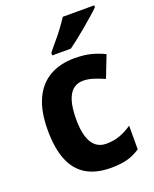

<svg xmlns="http://www.w3.org/2000/svg" viewBox="-144 -848 754 940"><g transform="rotate(-20 232.5 -378.0)"><path d="M271 10Q194 10 143 -20Q92 -50 66.5 -112Q41 -174 41 -270Q41 -366 70 -429.5Q99 -493 153.5 -524.5Q208 -556 283 -556Q335 -556 372 -546Q409 -536 439 -521L395 -408Q362 -422 336.5 -430Q311 -438 286 -438Q254 -438 232.5 -419.5Q211 -401 200.5 -364Q190 -327 190 -271Q190 -216 201.5 -180Q213 -144 235 -126.5Q257 -109 288 -109Q327 -109 359 -120.5Q391 -132 423 -154V-31Q391 -9 355.5 0.5Q320 10 271 10ZM464 -756Q450 -742 427 -722Q404 -702 378 -680Q352 -658 327 -638.5Q302 -619 284 -606H187V-619Q204 -641 225.5 -666Q247 -691 266.5 -717.5Q286 -744 300 -766H464Z"/></g></svg>

Font: Noto Sans Bengali SemiCondensed
Style: Bold
Weight: 700
Width: 4
Designer: Jelle Bosma - Monotype Design Team
Foundry: Monotype Imaging Inc.
Version: Version 2.003